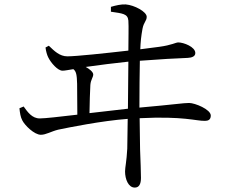

<svg xmlns="http://www.w3.org/2000/svg" viewBox="-20 -792 1040 869"><path d="M68 -302C70 -281 73 -262 81 -247C92 -225 135 -182 165 -182C188 -182 211 -197 243 -205C291 -215 439 -245 558 -254L556 -119C553 -61 546 -35 546 -16C546 19 561 57 590 57C609 57 618 42 618 13C618 -11 616 -66 614 -116L612 -257C813 -267 867 -244 908 -245C922 -245 934 -250 934 -269C934 -297 862 -326 836 -326C810 -326 770 -319 611 -305C611 -384 612 -465 613 -517C690 -523 792 -529 830 -530C849 -531 864 -537 864 -552C864 -580 811 -600 787 -600C775 -600 759 -588 700 -580L615 -569C616 -602 619 -629 625 -662C631 -693 644 -697 644 -716C644 -739 588 -769 549 -772C528 -773 506 -768 482 -761V-739C535 -731 558 -730 561 -699C563 -672 561 -618 561 -563C456 -551 325 -537 285 -537C250 -537 226 -561 201 -585L186 -577C188 -560 193 -543 198 -533C210 -508 241 -472 263 -472C274 -472 292 -476 312 -479C325 -469 328 -453 329 -413L330 -273C252 -264 184 -256 160 -256C125 -256 105 -285 87 -310ZM561 -513 559 -300 385 -280C386 -332 387 -374 389 -408C391 -432 402 -442 402 -455C402 -466 385 -480 368 -489C424 -497 503 -507 561 -513Z"/></svg>

Font: Noto Serif CJK KR
Style: Regular
Weight: 400
Designer: Ryoko NISHIZUKA 西塚涼子 (kana & ideographs); Frank Grießhammer (Latin, Greek & Cyrillic); Wenlong ZHANG 张文龙 (bopomofo); San
Foundry: Adobe
Version: Version 2.001;hotconv 1.1.0;makeotfexe 2.6.0